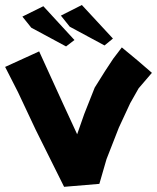

<svg xmlns="http://www.w3.org/2000/svg" viewBox="-32 -718 621 760"><path d="M123 -514.6 -11.7 -453.1 39.1 -353.5 109.4 -204.1 221.7 21.5 361.3 9.8 389.6 -87.9 438.5 -212.9 483.4 -309.6 516.6 -368.2 569.3 -429.7 512.7 -478.5 450.2 -530.3 416 -485.4 383.8 -436.5 342.8 -371.1 301.8 -267.6 273.4 -186.5 219.7 -302.7ZM209 -656.2 244.1 -612.3 381.8 -538.1 415 -565.4 292 -698.2ZM56.6 -652.3 91.8 -608.4 229.5 -534.2 262.7 -559.6 139.6 -693.4Z"/></svg>

Font: MaokenAssortedSans-TC
Style: Regular
Weight: 500
Version: Version 0.83